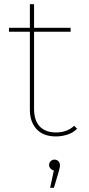

<svg xmlns="http://www.w3.org/2000/svg" viewBox="-20 -650 428 919"><path d="M248 3Q187 3 155 -32Q123 -67 123 -124V-630H143V-129Q143 -74 170 -45Q197 -16 249 -16Q301 -16 335 -48L349 -34Q331 -15 303.5 -6Q276 3 248 3ZM23 -498V-517H318V-498ZM220 249 240 155 241 166Q231 166 223 158Q215 150 215 140Q215 129 222.5 121.5Q230 114 241 114Q253 114 260 122.5Q267 131 267 140Q267 148 265 156Q263 164 261 172L238 249Z"/></svg>

Font: Montserrat Thin
Style: Regular
Weight: 100
Designer: Julieta Ulanovsky
Foundry: Julieta Ulanovsky
Version: Version 9.000